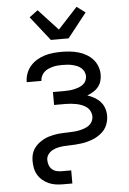

<svg xmlns="http://www.w3.org/2000/svg" viewBox="-64 -819 727 1080"><g transform="rotate(-5 300.0 -279.0)"><path d="M247 215Q226 215 206 212Q186 209 167.5 201Q149 193 133 179.5Q117 166 106.5 148.5Q96 131 92 111Q88 91 88 71Q88 56 90.5 41.5Q93 27 99.5 13.5Q106 0 115.5 -11Q125 -22 137 -31Q149 -40 162 -47Q175 -54 189 -58.5Q203 -63 217.5 -66Q232 -69 246.5 -70.5Q261 -72 276 -72.5Q291 -73 305.5 -73.5Q320 -74 335 -75Q350 -76 364.5 -79Q379 -82 393 -87Q407 -92 419 -100.5Q431 -109 438 -122.5Q445 -136 445 -151Q445 -166 438 -180.5Q431 -195 418.5 -204.5Q406 -214 391.5 -219.5Q377 -225 362 -228Q347 -231 331.5 -232.5Q316 -234 300 -234H236V-307H300Q314 -307 327.5 -308Q341 -309 354.5 -312Q368 -315 381 -319.5Q394 -324 405.5 -332.5Q417 -341 423 -353.5Q429 -366 429 -380Q429 -393 423 -405.5Q417 -418 406.5 -427Q396 -436 383 -441Q370 -446 357 -449Q344 -452 330 -453Q316 -454 303 -454Q289 -454 275 -453Q261 -452 248 -448.5Q235 -445 222 -439.5Q209 -434 199 -424.5Q189 -415 183 -402Q177 -389 177 -376V-375H94V-377Q94 -401 102.5 -424Q111 -447 127 -465.5Q143 -484 164 -496.5Q185 -509 208 -516Q231 -523 255 -525.5Q279 -528 303 -528Q327 -528 351 -525.5Q375 -523 398 -516.5Q421 -510 442 -498Q463 -486 479 -468.5Q495 -451 503.5 -428Q512 -405 512 -381Q512 -362 506.5 -344Q501 -326 489 -311.5Q477 -297 461 -287.5Q445 -278 427 -271Q448 -264 466.5 -253.5Q485 -243 499.5 -227Q514 -211 521 -190.5Q528 -170 528 -148Q528 -132 524 -115.5Q520 -99 512 -84Q504 -69 491.5 -57.5Q479 -46 465 -37Q451 -28 435.5 -22Q420 -16 403.5 -11.5Q387 -7 370.5 -5Q354 -3 337 -1.5Q320 0 303.5 0Q287 0 270 1.5Q253 3 237 6.5Q221 10 206 18Q191 26 181 40Q171 54 171 71Q171 86 176 100Q181 114 192 124Q203 134 217.5 137.5Q232 141 247 141H300V215ZM250 -600 142 -737 190 -773 300 -654 410 -773 458 -737 350 -600Z"/></g></svg>

Font: Iosevka Aile
Style: Regular
Weight: 400
Designer: Belleve Invis
Foundry: Belleve Invis
Version: Version 28.0.1; ttfautohint (v1.8.4)